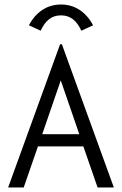

<svg xmlns="http://www.w3.org/2000/svg" viewBox="-20 -830 540 850"><path d="M349 -182H148L85 0H16L246 -634H254L484 0H412ZM331 -236 249 -474 167 -236ZM250 -762Q220 -762 198 -745.5Q176 -729 160 -694L108 -718Q131 -762 167.5 -786Q204 -810 250 -810Q296 -810 332.5 -786Q369 -762 392 -718L340 -694Q324 -729 302 -745.5Q280 -762 250 -762Z"/></svg>

Font: Vazir Code FD
Style: Code-FD
Weight: 400
Foundry: DejaVu fonts team - Redesigned by Saber Rastikerdar
Version: Version 1.1.2